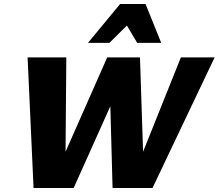

<svg xmlns="http://www.w3.org/2000/svg" viewBox="-20 -947 1101 967"><path d="M547 0 529 -658H685L705 -49H647L891 -658H1061L748 0ZM149 0 119 -658H314L309 -49H251L520 -658H646L351 0ZM423 -731 585 -927H713L651 -850L531 -731ZM671 -731 601 -849 585 -927H713L792 -731Z"/></svg>

Font: Ysabeau Office Black
Style: Italic
Weight: 900
Italic angle: -12°
Designer: Christian Thalmann (Catharsis Fonts)
Version: Version 2.001;gftools[0.9.30]; featfreeze: tnum,lnum,ss02